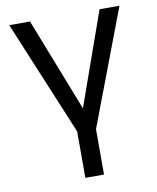

<svg xmlns="http://www.w3.org/2000/svg" viewBox="-85 -596 730 892"><g transform="rotate(-10 280.0 -150.0)"><path d="M325 37 540 -530H446L290 -90L118 -530H20L260 47ZM333 230V-71H245V230Z"/></g></svg>

Font: Golos Text VF
Style: Regular
Weight: 400
Designer: A.Korolkova, Vitaly Kuzmin
Foundry: ParaType Ltd
Version: Version 2.003